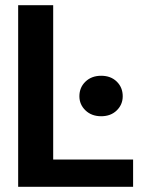

<svg xmlns="http://www.w3.org/2000/svg" viewBox="-20 -720 556 740"><path d="M50 0V-700H185V-105H493V0ZM370 -272Q333 -272 309.5 -294.5Q286 -317 286 -349Q286 -383 309.5 -405.5Q333 -428 370 -428Q407 -428 430 -405.5Q453 -383 453 -349Q453 -317 430 -294.5Q407 -272 370 -272Z"/></svg>

Font: DM Sans 36pt
Style: Bold
Weight: 700
Version: Version 4.004;gftools[0.9.30]